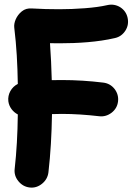

<svg xmlns="http://www.w3.org/2000/svg" viewBox="-20 -748 593 842"><path d="M16.6 -303.7C20 -278.3 36.6 -257.3 58.1 -246.1C57.1 -160.6 52.7 -81.1 44.4 -7.8C42 12.2 47.4 30.3 60.5 46.4C73.7 62.5 89.8 71.8 109.9 74.2C129.9 76.7 148.4 70.8 164.6 57.6C180.7 44.4 189.9 27.8 192.4 7.8C201.7 -72.8 206.5 -157.7 208 -247.6C222.7 -248 236.8 -248.5 251 -248.5C305.2 -248.5 359.9 -244.6 414.6 -238.3C434.6 -235.8 453.1 -241.2 469.7 -253.9C485.8 -266.6 495.1 -282.7 497.6 -302.7C500 -322.8 495.1 -341.3 482.4 -357.9C469.7 -374 453.1 -383.3 433.1 -385.7C372.6 -393.1 312 -397 251 -397C236.3 -397 221.7 -397 207 -396.5C205.6 -451.7 203.1 -504.4 199.2 -558.6C212.4 -558.6 226.1 -558.1 239.7 -558.1C321.3 -558.1 409.2 -563.5 483.9 -581.1C503.9 -585.4 519 -596.7 530.3 -614.3C541 -631.3 543.9 -649.9 539.6 -669.9C535.2 -689.9 524.4 -705.1 507.3 -716.3C489.7 -727.1 470.7 -730 450.7 -725.6C422.9 -719.2 390.1 -714.8 352.1 -711.9C314 -709 276.4 -707.5 239.7 -707.5C200.2 -707.5 159.7 -708.5 120.6 -710.9C102.5 -712.4 87.9 -708 75.7 -698.2C51.3 -678.7 40 -648.4 42.5 -627.4C52.7 -543 56.6 -467.3 58.1 -379.9C30.3 -366.2 12.7 -335.4 16.6 -303.7Z"/></svg>

Font: Mikhak ExtraBold
Style: Regular
Weight: 800
Designer: Amin Abedi
Version: Version 3.2